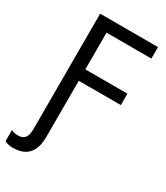

<svg xmlns="http://www.w3.org/2000/svg" viewBox="-241 -810 991 1146"><g transform="rotate(30 254.0 -237.0)"><path d="M44.9 240.2C139.6 240.2 187 188 187 83V-303.2H477.1V-381.8H187V-634.8H496.1V-713.9H97.2V79.1C97.2 134.3 81.1 161.1 34.2 161.1C17.6 161.1 2.4 157.7 -11.2 150.9V227.1C4.9 235.8 23.4 240.2 44.9 240.2Z"/></g></svg>

Font: Noto Reveo Sans
Style: Regular
Weight: 400
Designer: Monotype Design team
Foundry: Monotype Imaging Inc.
Version: Version 1.04